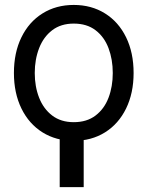

<svg xmlns="http://www.w3.org/2000/svg" viewBox="-20 -557 640 774"><path d="M317.4 197.3V-31.2H220.7V197.3ZM151.4 -23.4C187.8 -0.7 229.8 10.7 277.3 10.7C324.9 10.7 366.9 -0.7 403.3 -23.4C439.8 -46.2 468.1 -78.3 488.3 -119.6C508.5 -161 518.6 -208.7 518.6 -262.7C518.6 -317.4 508.5 -365.4 488.3 -406.7C468.1 -448.1 439.8 -480.1 403.3 -502.9C366.9 -525.7 324.9 -537.1 277.3 -537.1C229.8 -537.1 187.8 -525.7 151.4 -502.9C114.9 -480.1 86.6 -448.1 66.4 -406.7C46.2 -365.4 36.1 -317.4 36.1 -262.7C36.1 -208.7 46.2 -161 66.4 -119.6C86.6 -78.3 114.9 -46.2 151.4 -23.4ZM365.2 -91.3C341.8 -73.4 312.5 -64.5 277.3 -64.5C242.8 -64.5 213.9 -73.4 190.4 -91.3C167 -109.2 149.4 -133.1 137.7 -163.1C126 -193 120.1 -226.2 120.1 -262.7C120.1 -299.2 126 -332.5 137.7 -362.8C149.4 -393.1 167 -417.2 190.4 -435.1C213.9 -453 242.8 -461.9 277.3 -461.9C312.5 -461.9 341.8 -453 365.2 -435.1C388.7 -417.2 406.1 -393.1 417.5 -362.8C428.9 -332.5 434.6 -299.2 434.6 -262.7C434.6 -226.2 428.9 -193 417.5 -163.1C406.1 -133.1 388.7 -109.2 365.2 -91.3Z"/></svg>

Font: Pretendard Variable
Style: Regular
Weight: 400
Designer: Base glyphs from Inter by Rasmus Andersson; Hangeul glyphs from Noto Sans CJK(Source Han Sans) by Jang Soo-young and Kan
Foundry: Kil Hyung-jin
Version: Version 1.309;Glyphs 3.2 (3225)